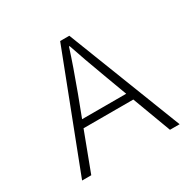

<svg xmlns="http://www.w3.org/2000/svg" viewBox="-158 -887 1060 1052"><g transform="rotate(-30 372.0 -361.0)"><path d="M349 -722H407L688 0H627L536 -244H221L129 0H71ZM518 -291 469 -423 462 -442Q413 -573 380 -672H376Q343 -568 289 -423L239 -291Z"/></g></svg>

Font: Nebula Sans Light
Style: Regular
Weight: 300
Designer: Paul D. Hunt for Adobe (as Source Sans)
Foundry: Nebula Entertainment & Broadcasting LLC
Version: Version 1.010